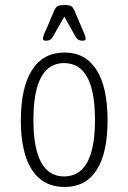

<svg xmlns="http://www.w3.org/2000/svg" viewBox="-20 -738 510 764"><path d="M237 6Q152 6 107.5 -61.5Q63 -129 63 -259Q63 -390 107.5 -459.5Q152 -529 237 -529Q320 -529 364 -460Q408 -391 408 -259Q408 -129 364.5 -61.5Q321 6 237 6ZM235 -36Q358 -36 358 -261Q358 -487 235 -487Q113 -487 113 -261Q113 -36 235 -36ZM163 -576Q151 -576 151 -584Q151 -590 155.5 -602Q160 -614 164 -621L194 -692Q201 -709 209 -713.5Q217 -718 236 -718Q255 -718 263 -713.5Q271 -709 278 -692L308 -621Q311 -614 316 -602Q321 -590 321 -584Q321 -576 309 -576Q299 -576 292.5 -579.5Q286 -583 280 -593L236 -672L191 -593Q185 -583 179 -579.5Q173 -576 163 -576Z"/></svg>

Font: Asap Condensed ExtraLight
Style: Regular
Weight: 200
Width: 3
Designer: Pablo Cosgaya
Foundry: Omnibus-Type
Version: Version 3.001; ttfautohint (v1.8.4.7-5d5b)